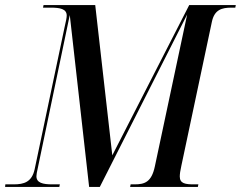

<svg xmlns="http://www.w3.org/2000/svg" viewBox="-47 -734 946 754"><path d="M-27 0H186L188 -10H158C121 -10 96 -16 96 -42C96 -48 98 -59 101 -72L227 -675L303 0H345L688 -677L561 -80C548 -19 521 -10 482 -10H466L464 0H730L732 -10H715C681 -10 659 -13 659 -41C659 -50 661 -65 665 -82L785 -648C795 -696 824 -704 862 -704H877L879 -714H696L394 -124L327 -714H124L122 -704H152C189 -704 215 -699 215 -673C215 -664 212 -651 207 -629L89 -69C78 -19 47 -10 7 -10H-26Z"/></svg>

Font: Noto Serif Display Condensed Medium
Style: Italic
Weight: 500
Width: 3
Italic angle: -12°
Designer: Monotype Design Team
Foundry: Monotype Imaging Inc.
Version: Version 2.009